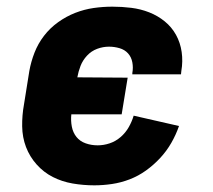

<svg xmlns="http://www.w3.org/2000/svg" viewBox="-20 -548 640 576"><path d="M263 8Q230 8 198 2.5Q166 -3 138.5 -17Q111 -31 90 -54.5Q69 -78 58 -107Q47 -136 46.5 -169Q46 -202 52 -235L68 -335Q73 -363 83.5 -390Q94 -417 112 -440.5Q130 -464 154.5 -481.5Q179 -499 206 -509.5Q233 -520 261 -524Q289 -528 317 -528Q346 -528 374 -524.5Q402 -521 427.5 -511Q453 -501 474 -484Q495 -467 508 -443.5Q521 -420 525 -392Q529 -364 524 -335L523 -325H377V-329Q380 -345 377 -361Q374 -377 364 -388Q354 -399 338.5 -403.5Q323 -408 307 -408Q289 -408 271.5 -401.5Q254 -395 241 -381Q228 -367 221.5 -350Q215 -333 212 -316L363 -315L345 -205H194Q192 -186 195.5 -168Q199 -150 209.5 -137Q220 -124 237 -118Q254 -112 273 -112Q291 -112 309 -118Q327 -124 342 -137Q357 -150 366.5 -167Q376 -184 381 -201L517 -170Q508 -144 494 -119.5Q480 -95 460.5 -74Q441 -53 418 -36.5Q395 -20 369 -10Q343 0 316 4Q289 8 263 8Z"/></svg>

Font: Iosevka Aile Heavy
Style: Italic
Weight: 900
Italic angle: -9°
Designer: Belleve Invis
Foundry: Belleve Invis
Version: Version 31.1.0; ttfautohint (v1.8.4)